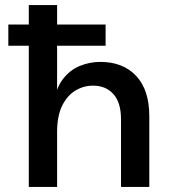

<svg xmlns="http://www.w3.org/2000/svg" viewBox="-20 -740 667 760"><path d="M94 0V-720H206V-325H191Q201 -391 229.5 -427.5Q258 -464 297 -479.5Q336 -495 377 -495Q467 -495 519 -439.5Q571 -384 571 -280V0H459V-268Q459 -334 429 -367.5Q399 -401 348 -401Q311 -401 278.5 -381.5Q246 -362 226 -321.5Q206 -281 206 -216V0ZM13 -559V-643H398V-559Z"/></svg>

Font: Wix Madefor Display SemiBold
Style: Regular
Weight: 600
Designer: Dalton Maag Ltd
Foundry: Dalton Maag Ltd
Version: Version 3.100